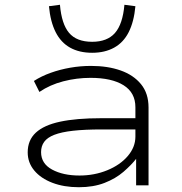

<svg xmlns="http://www.w3.org/2000/svg" viewBox="-20 -776 764 804"><path d="M310 8Q248 8 199.5 -10.5Q151 -29 123.5 -62Q96 -95 96 -138Q96 -189 130 -220.5Q164 -252 232 -266.5Q300 -281 403 -281H562V-234H406Q335 -234 286 -228.5Q237 -223 207.5 -211.5Q178 -200 165 -182Q152 -164 152 -139Q152 -91 198 -66Q244 -41 313 -41Q375 -41 429 -63Q483 -85 515 -122.5Q547 -160 547 -204V-327Q547 -388 497.5 -419Q448 -450 359 -450Q301 -450 245 -435.5Q189 -421 145 -391L122 -437Q153 -457 192 -471Q231 -485 274 -492.5Q317 -500 361 -500Q431 -500 485 -481Q539 -462 570.5 -423.5Q602 -385 602 -326V0H550V-111L551 -112Q530 -85 497 -56.5Q464 -28 417.5 -10Q371 8 310 8ZM366 -555Q312 -555 273.5 -576.5Q235 -598 213 -641.5Q191 -685 185 -750L231 -756Q238 -675 269.5 -638Q301 -601 366 -601Q429 -601 461.5 -638Q494 -675 501 -756L547 -750Q541 -685 519 -641.5Q497 -598 458 -576.5Q419 -555 366 -555Z"/></svg>

Font: Nunito Sans 7pt Expanded ExtraLight
Style: Regular
Weight: 250
Width: 7
Designer: Vernon Adams
Foundry: Vernon Adams
Version: Version 3.101;gftools[0.9.27]